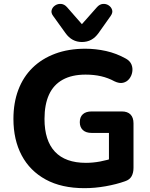

<svg xmlns="http://www.w3.org/2000/svg" viewBox="-20 -970 782 1001"><path d="M420 11Q301 11 218.5 -34Q136 -79 93 -160Q50 -241 50 -350Q50 -434 75.5 -501.5Q101 -569 149.5 -616.5Q198 -664 267.5 -690Q337 -716 425 -716Q479 -716 533 -704Q587 -692 637 -664Q658 -652 665.5 -633.5Q673 -615 669.5 -594.5Q666 -574 653.5 -558.5Q641 -543 621.5 -538.5Q602 -534 577 -546Q544 -564 507 -572.5Q470 -581 426 -581Q355 -581 307 -554.5Q259 -528 235.5 -476.5Q212 -425 212 -350Q212 -237 266.5 -179Q321 -121 428 -121Q464 -121 502 -128Q540 -135 577 -148L548 -85V-277H458Q428 -277 412 -292Q396 -307 396 -333Q396 -360 412 -374.5Q428 -389 458 -389H615Q645 -389 660.5 -373Q676 -357 676 -327V-95Q676 -69 666 -51Q656 -33 632 -25Q587 -9 531 1Q475 11 420 11ZM407 -751Q381 -751 359.5 -762.5Q338 -774 321 -798L257 -887Q245 -903 249.5 -918Q254 -933 268 -942Q282 -951 299 -949.5Q316 -948 330 -932L407 -844L485 -932Q499 -948 516 -949.5Q533 -951 546.5 -942Q560 -933 564.5 -918.5Q569 -904 557 -887L494 -798Q477 -774 455.5 -762.5Q434 -751 407 -751Z"/></svg>

Font: Nunito ExtraLight ExtraBold
Style: Regular
Weight: 800
Version: Version 3.602